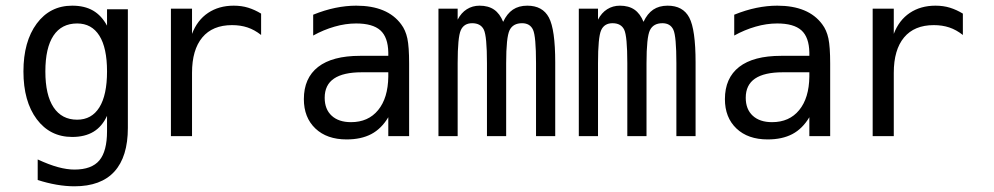

<svg xmlns="http://www.w3.org/2000/svg" viewBox="-20 -485 3540 684"><path d="M361.3 -230.5Q361.3 -314.5 334 -357.9Q306.6 -401.4 254.9 -401.4Q199.2 -401.4 170.4 -357.9Q141.6 -314.5 141.6 -230.5Q141.6 -146.5 170.9 -102.5Q200.2 -58.6 254.9 -58.6Q306.6 -58.6 334 -102.5Q361.3 -146.5 361.3 -230.5ZM435.5 -29.3Q435.5 73.2 387.7 126Q339.8 178.7 245.1 178.7Q214.8 178.7 181.2 172.9Q147.5 167 114.3 156.2V83Q154.3 101.6 186.5 110.4Q218.8 119.1 245.1 119.1Q306.6 119.1 334 86.4Q361.3 53.7 361.3 -17.6V-21.5V-72.3Q343.8 -34.2 313 -15.6Q282.2 2.9 237.3 2.9Q158.2 2.9 110.8 -60.5Q63.5 -124 63.5 -230.5Q63.5 -336.9 110.8 -400.9Q158.2 -464.8 237.3 -464.8Q281.2 -464.8 311.5 -447.3Q341.8 -429.7 361.3 -393.6V-452.1H435.5Z M910.2 -360.4Q886.7 -378.9 861.8 -387.2Q836.9 -395.5 806.6 -395.5Q737.3 -395.5 700.7 -351.6Q664.1 -307.6 664.1 -225.6V0H588.9V-454.1H664.1V-364.3Q682.6 -413.1 721.2 -439Q759.8 -464.8 812.5 -464.8Q840.8 -464.8 864.3 -457.5Q887.7 -450.2 910.2 -436.5Z M1293 -227.5H1268.6Q1203.1 -227.5 1169.9 -205.1Q1136.7 -182.6 1136.7 -136.7Q1136.7 -95.7 1161.6 -72.8Q1186.5 -49.8 1230.5 -49.8Q1292 -49.8 1327.1 -92.8Q1362.3 -135.7 1363.3 -211.9V-227.5ZM1437.5 -258.8V0H1363.3V-67.4Q1338.9 -26.4 1302.7 -7.3Q1266.6 11.7 1214.8 11.7Q1144.5 11.7 1103.5 -27.3Q1062.5 -66.4 1062.5 -131.8Q1062.5 -207 1113.3 -246.6Q1164.1 -286.1 1262.7 -286.1H1363.3V-297.9Q1362.3 -352.5 1335 -377Q1307.6 -401.4 1249 -401.4Q1210.9 -401.4 1171.9 -390.1Q1132.8 -378.9 1095.7 -358.4V-432.6Q1136.7 -449.2 1174.8 -457Q1212.9 -464.8 1249 -464.8Q1304.7 -464.8 1344.7 -448.2Q1384.8 -431.6 1409.2 -398.4Q1424.8 -377.9 1431.2 -348.1Q1437.5 -318.4 1437.5 -258.8Z M1772.5 -407.2Q1786.1 -436.5 1807.1 -450.7Q1828.1 -464.8 1858.4 -464.8Q1913.1 -464.8 1935.5 -422.4Q1958 -379.9 1958 -262.7V0H1889.6V-259.8Q1889.6 -355.5 1878.9 -378.9Q1868.2 -402.3 1839.8 -402.3Q1807.6 -402.3 1795.4 -377.4Q1783.2 -352.5 1783.2 -259.8V0H1714.8V-259.8Q1714.8 -356.4 1703.6 -379.4Q1692.4 -402.3 1662.1 -402.3Q1632.8 -402.3 1621.6 -377.4Q1610.4 -352.5 1610.4 -259.8V0H1542V-454.1H1610.4V-415Q1623 -439.5 1643.1 -452.1Q1663.1 -464.8 1688.5 -464.8Q1719.7 -464.8 1740.2 -450.7Q1760.7 -436.5 1772.5 -407.2Z M2272.5 -407.2Q2286.1 -436.5 2307.1 -450.7Q2328.1 -464.8 2358.4 -464.8Q2413.1 -464.8 2435.5 -422.4Q2458 -379.9 2458 -262.7V0H2389.6V-259.8Q2389.6 -355.5 2378.9 -378.9Q2368.2 -402.3 2339.8 -402.3Q2307.6 -402.3 2295.4 -377.4Q2283.2 -352.5 2283.2 -259.8V0H2214.8V-259.8Q2214.8 -356.4 2203.6 -379.4Q2192.4 -402.3 2162.1 -402.3Q2132.8 -402.3 2121.6 -377.4Q2110.4 -352.5 2110.4 -259.8V0H2042V-454.1H2110.4V-415Q2123 -439.5 2143.1 -452.1Q2163.1 -464.8 2188.5 -464.8Q2219.7 -464.8 2240.2 -450.7Q2260.7 -436.5 2272.5 -407.2Z M2793 -227.5H2768.6Q2703.1 -227.5 2669.9 -205.1Q2636.7 -182.6 2636.7 -136.7Q2636.7 -95.7 2661.6 -72.8Q2686.5 -49.8 2730.5 -49.8Q2792 -49.8 2827.1 -92.8Q2862.3 -135.7 2863.3 -211.9V-227.5ZM2937.5 -258.8V0H2863.3V-67.4Q2838.9 -26.4 2802.7 -7.3Q2766.6 11.7 2714.8 11.7Q2644.5 11.7 2603.5 -27.3Q2562.5 -66.4 2562.5 -131.8Q2562.5 -207 2613.3 -246.6Q2664.1 -286.1 2762.7 -286.1H2863.3V-297.9Q2862.3 -352.5 2835 -377Q2807.6 -401.4 2749 -401.4Q2710.9 -401.4 2671.9 -390.1Q2632.8 -378.9 2595.7 -358.4V-432.6Q2636.7 -449.2 2674.8 -457Q2712.9 -464.8 2749 -464.8Q2804.7 -464.8 2844.7 -448.2Q2884.8 -431.6 2909.2 -398.4Q2924.8 -377.9 2931.2 -348.1Q2937.5 -318.4 2937.5 -258.8Z M3410.2 -360.4Q3386.7 -378.9 3361.8 -387.2Q3336.9 -395.5 3306.6 -395.5Q3237.3 -395.5 3200.7 -351.6Q3164.1 -307.6 3164.1 -225.6V0H3088.9V-454.1H3164.1V-364.3Q3182.6 -413.1 3221.2 -439Q3259.8 -464.8 3312.5 -464.8Q3340.8 -464.8 3364.3 -457.5Q3387.7 -450.2 3410.2 -436.5Z"/></svg>

Font: BabelStone Mayan Numerals
Style: Regular
Weight: 400
Designer: Andrew West
Foundry: BabelStone
Version: Version 11.000 June 09, 2018